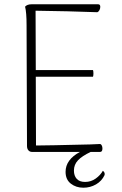

<svg xmlns="http://www.w3.org/2000/svg" viewBox="-20 -709 567 896"><path d="M468 108Q455 136 428 151.5Q401 167 369 167Q335 167 310.5 148Q286 129 286 93Q286 36 353 0H130Q119 0 112.5 -7.5Q106 -15 106 -28L104 -592Q104 -651 97 -678Q107 -689 127 -689H438Q448 -689 448 -677Q448 -669 444 -661.5Q440 -654 434 -652Q300 -657 146 -659L147 -382H414Q416 -377 416 -366Q416 -356 414 -351H147L148 -30Q196 -30 401 -35Q433 -37 448 -37Q453 -35 455.5 -29Q458 -23 458 -16Q458 0 447 0H403Q363 19 344 39Q325 59 325 87Q325 111 338 125.5Q351 140 377 140Q405 140 427 124Q449 108 460 88Q471 96 468 108Z"/></svg>

Font: Arima Madurai ExtraLight
Style: Regular
Weight: 275
Designer: Joana Correia and Natanael Gama
Foundry: NDISCOVER
Version: Version 1.020